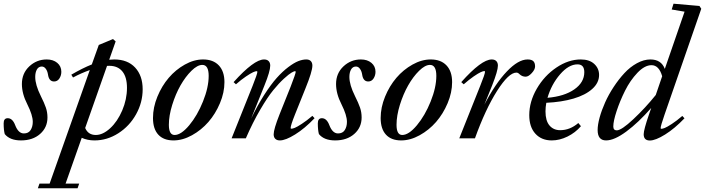

<svg xmlns="http://www.w3.org/2000/svg" viewBox="-30 -745 3797 1034"><path d="M83 11.2Q23.4 11.2 -4.4 -22.9Q-10.3 -43.9 -10.3 -81.1Q-10.3 -108.4 11.7 -108.4Q37.6 -108.4 51.8 -70.8Q68.8 -26.4 98.6 -26.4Q123.5 -26.4 135 -44.7Q146.5 -63 146.5 -88.9Q146.5 -124.5 117.2 -183.1Q87.9 -240.2 87.9 -292.5Q87.9 -350.1 127.7 -387.5Q167.5 -424.8 221.7 -424.8Q256.3 -424.8 278.3 -406.5Q300.3 -388.2 300.3 -358.4Q300.3 -338.4 289.8 -322.3Q279.3 -306.2 261.2 -306.2Q233.9 -306.2 228.5 -343.3Q225.6 -362.3 216.6 -374.5Q207.5 -386.7 195.3 -386.7Q177.7 -386.7 168.7 -370.8Q159.7 -355 159.7 -330.6Q159.7 -288.1 189.9 -227.5Q208.5 -190.4 217 -165.5Q225.6 -140.6 225.6 -112.3Q225.6 -58.6 186 -23.7Q146.5 11.2 83 11.2Z M479 11.2Q440.9 11.2 410.2 -2.9L323.2 243.7H396.5L387.7 269H173.8L182.6 243.7H237.3L453.6 -367.7Q406.7 -351.1 363.3 -327.6L354 -342.8Q415 -378.4 464.4 -397.9L502 -502.9L578.6 -534.7L592.8 -522L558.1 -423.3Q571.8 -424.8 585.4 -424.8Q657.2 -424.8 697.8 -381.1Q738.3 -337.4 738.3 -264.2Q738.3 -193.4 702.9 -129.6Q667.5 -65.9 607.2 -27.3Q546.9 11.2 479 11.2ZM558.6 -390.6Q556.6 -390.6 552.5 -390.4Q548.3 -390.1 546.4 -390.1L428.7 -55.7Q444.8 -18.1 485.8 -18.1Q523.9 -18.1 563.2 -54.2Q602.5 -90.3 628.2 -150.1Q653.8 -210 653.8 -272Q653.8 -329.6 629.2 -360.1Q604.5 -390.6 558.6 -390.6Z M904.3 11.2Q851.1 11.2 822.5 -19.8Q793.9 -50.8 793.9 -109.4Q793.9 -166.5 817.6 -224.4Q841.3 -282.2 878.7 -325.9Q916 -369.6 965.3 -397.2Q1014.6 -424.8 1063.5 -424.8Q1118.2 -424.8 1148.4 -392.8Q1178.7 -360.8 1178.7 -302.7Q1178.7 -246.6 1154.5 -189.2Q1130.4 -131.8 1092.3 -88.1Q1054.2 -44.4 1003.9 -16.6Q953.6 11.2 904.3 11.2ZM910.2 -18.1Q945.3 -18.1 989 -70.3Q1032.7 -122.6 1063.2 -198.5Q1093.8 -274.4 1093.8 -336.4Q1093.8 -395.5 1059.6 -395.5Q1033.2 -395.5 1001 -363.8Q968.8 -332 942.1 -285.2Q915.5 -238.3 897.5 -180.2Q879.4 -122.1 879.4 -72.8Q879.4 -18.1 910.2 -18.1Z M1217.3 0 1330.6 -283.2Q1356 -347.2 1356 -357.9Q1356 -361.8 1352.1 -361.8Q1346.2 -361.8 1333 -356Q1319.8 -350.1 1294.4 -333Q1269 -315.9 1240.7 -291L1228 -302.7Q1337.9 -424.8 1392.1 -424.8Q1408.2 -424.8 1416.7 -416Q1425.3 -407.2 1425.3 -391.6Q1425.3 -361.8 1394.5 -285.6L1322.3 -106Q1356.4 -177.2 1392.8 -233.9Q1429.2 -290.5 1460.4 -325.4Q1491.7 -360.4 1522.5 -383.5Q1553.2 -406.7 1576.4 -415.8Q1599.6 -424.8 1619.6 -424.8Q1635.3 -424.8 1643.8 -416Q1652.3 -407.2 1652.3 -391.6Q1652.3 -360.4 1614.7 -268.1L1558.6 -128.4Q1535.2 -69.8 1535.2 -55.7Q1535.2 -51.8 1539.1 -51.8Q1545.4 -51.8 1557.4 -56.4Q1569.3 -61 1595.2 -77.9Q1621.1 -94.7 1652.3 -121.1L1664.1 -108.4Q1610.8 -52.7 1559.3 -20.8Q1507.8 11.2 1477.1 11.2Q1461.4 11.2 1452.6 2.7Q1443.8 -5.9 1443.8 -21.5Q1443.8 -49.3 1475.6 -129.4L1535.2 -278.3Q1562.5 -348.6 1562.5 -357.9Q1562.5 -361.8 1558.6 -361.8Q1554.2 -361.8 1540.3 -354Q1526.4 -346.2 1499.3 -321.5Q1472.2 -296.9 1441.7 -259.5Q1411.1 -222.2 1371.1 -153.8Q1331.1 -85.4 1293.9 0Z M1774.9 11.2Q1715.3 11.2 1687.5 -22.9Q1681.6 -43.9 1681.6 -81.1Q1681.6 -108.4 1703.6 -108.4Q1729.5 -108.4 1743.7 -70.8Q1760.7 -26.4 1790.5 -26.4Q1815.4 -26.4 1826.9 -44.7Q1838.4 -63 1838.4 -88.9Q1838.4 -124.5 1809.1 -183.1Q1779.8 -240.2 1779.8 -292.5Q1779.8 -350.1 1819.6 -387.5Q1859.4 -424.8 1913.6 -424.8Q1948.2 -424.8 1970.2 -406.5Q1992.2 -388.2 1992.2 -358.4Q1992.2 -338.4 1981.7 -322.3Q1971.2 -306.2 1953.1 -306.2Q1925.8 -306.2 1920.4 -343.3Q1917.5 -362.3 1908.4 -374.5Q1899.4 -386.7 1887.2 -386.7Q1869.6 -386.7 1860.6 -370.8Q1851.6 -355 1851.6 -330.6Q1851.6 -288.1 1881.8 -227.5Q1900.4 -190.4 1908.9 -165.5Q1917.5 -140.6 1917.5 -112.3Q1917.5 -58.6 1877.9 -23.7Q1838.4 11.2 1774.9 11.2Z M2130.4 11.2Q2077.1 11.2 2048.6 -19.8Q2020 -50.8 2020 -109.4Q2020 -166.5 2043.7 -224.4Q2067.4 -282.2 2104.7 -325.9Q2142.1 -369.6 2191.4 -397.2Q2240.7 -424.8 2289.6 -424.8Q2344.2 -424.8 2374.5 -392.8Q2404.8 -360.8 2404.8 -302.7Q2404.8 -246.6 2380.6 -189.2Q2356.4 -131.8 2318.4 -88.1Q2280.3 -44.4 2230 -16.6Q2179.7 11.2 2130.4 11.2ZM2136.2 -18.1Q2171.4 -18.1 2215.1 -70.3Q2258.8 -122.6 2289.3 -198.5Q2319.8 -274.4 2319.8 -336.4Q2319.8 -395.5 2285.6 -395.5Q2259.3 -395.5 2227.1 -363.8Q2194.8 -332 2168.2 -285.2Q2141.6 -238.3 2123.5 -180.2Q2105.5 -122.1 2105.5 -72.8Q2105.5 -18.1 2136.2 -18.1Z M2443.4 0 2556.6 -283.7Q2582 -346.7 2582 -358.4Q2582 -362.3 2578.1 -362.3Q2572.3 -362.3 2559.1 -356.4Q2545.9 -350.6 2520.8 -333.3Q2495.6 -315.9 2467.3 -291L2454.1 -302.7Q2563 -424.8 2618.2 -424.8Q2634.3 -424.8 2642.8 -416Q2651.4 -407.2 2651.4 -391.6Q2651.4 -363.8 2620.6 -285.6L2578.6 -181.6Q2637.7 -295.4 2699.5 -360.1Q2761.2 -424.8 2811 -424.8Q2832.5 -424.8 2842 -415.8Q2851.6 -406.7 2851.6 -387.2Q2851.6 -370.6 2833.7 -351.3Q2815.9 -332 2800.8 -332Q2782.2 -332 2768.1 -345.2Q2759.8 -354 2751 -354Q2709.5 -354 2646.7 -255.1Q2584 -156.2 2527.8 0Z M2941.4 11.2Q2886.2 11.2 2853.3 -24.9Q2820.3 -61 2820.3 -125Q2820.3 -197.3 2860.8 -267.3Q2901.4 -337.4 2966.3 -381.1Q3031.2 -424.8 3097.7 -424.8Q3144.5 -424.8 3170.4 -400.6Q3196.3 -376.5 3196.3 -341.3Q3196.3 -298.8 3159.4 -265.9Q3122.6 -232.9 3058.6 -214.1Q2994.6 -195.3 2912.1 -191.4Q2907.7 -168 2907.7 -145Q2907.7 -94.7 2929.2 -69.3Q2950.7 -43.9 2986.8 -43.9Q3039.6 -43.9 3084.5 -82.5L3098.6 -65.4Q3068.4 -30.3 3025.9 -9.5Q2983.4 11.2 2941.4 11.2ZM3080.1 -398.4Q3032.7 -398.4 2986.1 -344.5Q2939.5 -290.5 2918.5 -218.3Q3009.3 -226.1 3063 -263.7Q3116.7 -301.3 3116.7 -356.4Q3116.7 -398.4 3080.1 -398.4Z M3233.9 11.2Q3188.5 11.2 3188.5 -44.9Q3188.5 -72.8 3199.2 -112.1Q3210 -151.4 3228.8 -193.4Q3247.6 -235.4 3274.9 -276.9Q3302.2 -318.4 3332.8 -351.3Q3363.3 -384.3 3400.1 -404.5Q3437 -424.8 3472.7 -424.8Q3531.2 -424.8 3550.3 -374L3656.7 -682.1L3587.4 -693.8L3597.2 -725.1L3736.8 -712.9L3746.6 -697.8L3548.8 -127.4Q3527.8 -66.9 3527.8 -55.2Q3527.8 -51.3 3531.7 -51.3Q3538.1 -51.3 3550 -55.9Q3562 -60.5 3587.9 -77.4Q3613.8 -94.2 3644.5 -120.6L3656.2 -107.9Q3603.5 -52.7 3551.8 -20.5Q3500 11.7 3469.7 11.7Q3436.5 11.7 3436.5 -22Q3436.5 -45.9 3465.3 -129.4L3477.1 -163.6Q3407.7 -84.5 3343 -36.6Q3278.3 11.2 3233.9 11.2ZM3272.9 -64Q3272.9 -43 3291.5 -43Q3316.9 -43 3381.1 -103.3Q3445.3 -163.6 3501.5 -233.4L3536.1 -334.5Q3519 -394 3478.5 -394Q3441.9 -394 3402.8 -353Q3363.8 -312 3336.2 -256.6Q3308.6 -201.2 3290.8 -147Q3272.9 -92.8 3272.9 -64Z"/></svg>

Font: Elstob 18pt Medium
Style: Italic
Weight: 500
Italic angle: -20°
Designer: Peter S. Baker
Version: Version 1.015